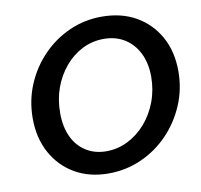

<svg xmlns="http://www.w3.org/2000/svg" viewBox="-81 -817 957 914"><g transform="rotate(-10 397.0 -360.5)"><path d="M372 10Q280 10 210 -30.5Q140 -71 100.5 -143.5Q61 -216 61 -310Q61 -397 93 -473Q125 -549 181 -607Q237 -665 310.5 -698Q384 -731 468 -731Q563 -731 633.5 -690.5Q704 -650 743.5 -578.5Q783 -507 783 -412Q783 -326 750.5 -249.5Q718 -173 661.5 -114.5Q605 -56 530.5 -23Q456 10 372 10ZM380 -96Q435 -96 484 -120.5Q533 -145 570.5 -188Q608 -231 629.5 -288Q651 -345 651 -409Q651 -474 627 -522.5Q603 -571 560 -598Q517 -625 459 -625Q404 -625 356 -601Q308 -577 271.5 -534Q235 -491 214.5 -435Q194 -379 194 -313Q194 -247 216.5 -198.5Q239 -150 281.5 -123Q324 -96 380 -96Z"/></g></svg>

Font: Instrument Sans SemiBold
Style: Italic
Weight: 600
Italic angle: -13°
Designer: Rodrigo Fuenzalida
Foundry: fragTYPE
Version: Version 1.000;gftools[0.9.28]